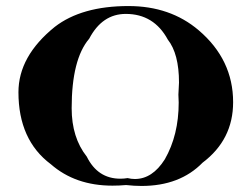

<svg xmlns="http://www.w3.org/2000/svg" viewBox="-20 -682 835 635"><path d="M448 -67Q424 -67 397 -70Q374 -68 352 -68Q229 -68 148 -139Q41 -219 41 -377Q41 -496 161 -593Q250 -662 405 -662Q543 -662 637 -582Q751 -485 751 -344Q751 -220 650 -144Q575 -67 448 -67ZM426 -90Q484 -90 525 -155Q571 -235 571 -343L570 -369L572 -409Q572 -504 535 -551Q489 -636 396 -636Q318 -636 275 -554Q217 -486 217 -324Q217 -227 267 -164Q303 -91 378 -91Q390 -91 402 -93Q414 -90 426 -90Z"/></svg>

Font: Xiangcui Kesong Xiangcui Kesong
Style: Regular
Weight: 400
Version: Version 1.501;March 28, 2024;FontCreator 14.0.0.2814 64-bit